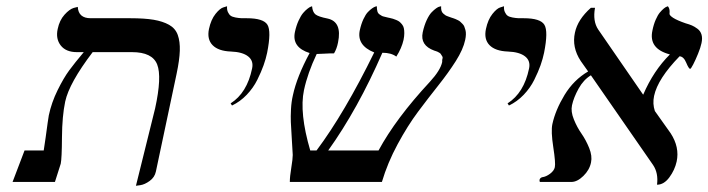

<svg xmlns="http://www.w3.org/2000/svg" viewBox="-20 -579 2254 611"><path d="M412.6 12.2 473.6 -233.9Q495.6 -334.5 480.2 -373.8Q464.8 -413.1 399.9 -413.1H274.9Q200.2 -314.9 187.5 -255.9Q177.7 -209.5 177.2 -142.1Q176.8 -74.7 173.3 -58.1L154.8 0H20L58.1 -100.1H119.1Q121.6 -114.7 125.2 -141.1Q128.9 -167.5 131.6 -187.7Q134.3 -208 135.3 -211.9Q144 -252.9 163.3 -292Q182.6 -331.1 200.2 -355Q217.8 -378.9 246.6 -413.1H224.6Q189.9 -413.1 173.3 -434.3Q156.7 -455.6 163.6 -486.8Q169.4 -514.6 185.3 -532.2Q201.2 -549.8 214.4 -553.7L227.5 -557.1Q229.5 -521 268.6 -521H394.5Q439.9 -521 469 -516.1Q498 -511.2 518.1 -500Q538.1 -488.8 545.7 -467.8Q553.2 -446.8 552.2 -417.5Q551.3 -388.2 542 -344.2L476.1 -33.2Q472.2 -14.6 456.3 -3.2Q440.4 8.3 426.3 10.3Z M718.3 -243.2 713.9 -250Q766.1 -283.2 782.2 -360.8Q787.6 -385.3 769.8 -399.4Q752 -413.6 714.8 -415Q674.8 -416.5 656.5 -435.3Q638.2 -454.1 645 -486.8Q651.4 -516.6 665.8 -534.7Q680.2 -552.7 691.4 -555.7L702.6 -559.1Q701.7 -548.3 705.3 -540.5Q709 -532.7 713.9 -529.1Q718.8 -525.4 729.2 -523.4Q739.7 -521.5 746.3 -521.2Q752.9 -521 765.1 -521Q818.4 -521 831.1 -500.2Q843.8 -479.5 830.1 -411.1Q826.2 -392.1 818.8 -371.3Q811.5 -350.6 798.8 -325Q786.1 -299.3 765.1 -277.3Q744.1 -255.4 718.3 -243.2Z M1460.4 -452.1Q1454.1 -421.9 1430.4 -384.5Q1406.7 -347.2 1375.2 -307.6Q1343.8 -268.1 1310.5 -223.6Q1277.3 -179.2 1245.4 -120.1Q1213.4 -61 1195.3 0H902.3Q902.3 -17.1 907 -45.4Q911.6 -73.7 911.6 -85.9Q910.6 -106.4 908.4 -140.4Q906.2 -174.3 905.5 -190.9Q904.8 -207.5 906 -231.2Q907.2 -254.9 912.1 -275.9Q924.8 -335 965.3 -410.2Q908.2 -428.2 918.5 -477.1Q922.9 -497.6 930.2 -513.4Q937.5 -529.3 944.6 -537.6Q951.7 -545.9 958.3 -551Q964.8 -556.2 968.8 -557.6L973.1 -559.1Q974.6 -541 983.6 -533.4Q992.7 -525.9 1022.5 -520Q1069.3 -509.8 1055.7 -443.8Q1051.8 -423.8 1043 -409.2Q1028.3 -409.2 1011.7 -408.2Q995.1 -407.2 987.8 -407.2Q959 -346.7 947.3 -292Q932.1 -220.2 967.3 -100.1H987.3Q1076.2 -218.8 1170.9 -412.1Q1114.7 -434.6 1125 -482.9Q1129.4 -502.9 1136.5 -518.1Q1143.6 -533.2 1150.6 -540.5Q1157.7 -547.9 1164.3 -552.5Q1170.9 -557.1 1174.8 -558.1L1179.2 -559.1Q1179.2 -549.8 1180.9 -543.2Q1182.6 -536.6 1188 -533Q1193.4 -529.3 1195.8 -528.1Q1198.2 -526.9 1206.3 -525.1Q1214.4 -523.4 1215.3 -522.9Q1216.8 -522.5 1219.7 -522Q1226.6 -520.5 1230.5 -519.3Q1234.4 -518.1 1241 -515.4Q1247.6 -512.7 1251.2 -509.8Q1254.9 -506.8 1259.3 -501.5Q1263.7 -496.1 1265.1 -489.5Q1266.6 -482.9 1266.6 -473.4Q1266.6 -463.9 1264.2 -452.1Q1258.3 -425.8 1241.2 -398.9Q1225.1 -411.1 1196.8 -411.1Q1118.7 -231.9 1024.4 -100.1H1184.6Q1239.7 -202.1 1348.1 -318.8Q1381.8 -355.5 1387.2 -381.8Q1386.7 -388.7 1388.2 -392.8Q1389.6 -397 1386.5 -401.1Q1383.3 -405.3 1382.6 -407.2Q1381.8 -409.2 1377.4 -411.6Q1373 -414.1 1371.8 -414.6Q1370.6 -415 1366.5 -416.5Q1362.3 -418 1361.8 -418Q1316.4 -434.6 1325.2 -476.1Q1330.1 -498.5 1337.9 -515.1Q1345.7 -531.7 1353.5 -539.8Q1361.3 -547.9 1368.2 -552.7Q1375 -557.6 1379.4 -558.1L1383.8 -559.1Q1383.3 -551.3 1384.8 -545.4Q1386.2 -539.6 1390.9 -535.6Q1395.5 -531.7 1397.7 -530.3Q1399.9 -528.8 1407.5 -526.1Q1415 -523.4 1416.5 -522.9Q1417 -522.9 1421.9 -521.2Q1426.8 -519.5 1429 -518.6Q1431.2 -517.6 1436.5 -515.1Q1441.9 -512.7 1444.6 -510Q1447.3 -507.3 1451.4 -503.4Q1455.6 -499.5 1457.5 -494.6Q1459.5 -489.7 1461.2 -483.4Q1462.9 -477.1 1462.6 -469.2Q1462.4 -461.4 1460.4 -452.1Z M1599.6 -243.2 1595.2 -250Q1647.5 -283.2 1663.6 -360.8Q1668.9 -385.3 1651.1 -399.4Q1633.3 -413.6 1596.2 -415Q1556.2 -416.5 1537.8 -435.3Q1519.5 -454.1 1526.4 -486.8Q1532.7 -516.6 1547.1 -534.7Q1561.5 -552.7 1572.8 -555.7L1584 -559.1Q1583 -548.3 1586.7 -540.5Q1590.3 -532.7 1595.2 -529.1Q1600.1 -525.4 1610.6 -523.4Q1621.1 -521.5 1627.7 -521.2Q1634.3 -521 1646.5 -521Q1699.7 -521 1712.4 -500.2Q1725.1 -479.5 1711.4 -411.1Q1707.5 -392.1 1700.2 -371.3Q1692.9 -350.6 1680.2 -325Q1667.5 -299.3 1646.5 -277.3Q1625.5 -255.4 1599.6 -243.2Z M2212.4 -441.9Q2209.5 -427.7 2201.4 -408Q2193.4 -388.2 2186 -374Q2178.7 -359.9 2176.3 -359.9Q2171.9 -359.9 2163.8 -379.4Q2155.8 -398.9 2142.6 -399.9Q2073.2 -328.6 2061.5 -273.9Q2056.2 -248.5 2064 -225.6L2114.3 -154.8Q2143.1 -110.4 2133.3 -64.9Q2127.4 -38.1 2110.1 -14.6Q2092.8 8.8 2070.8 8.8Q2075.7 -28.3 2058.1 -54.2L1860.4 -339.4Q1836.9 -325.2 1821.3 -297.1Q1805.7 -269 1800.3 -244.1Q1795.9 -224.1 1806.2 -199Q1816.4 -173.8 1830.6 -153.6Q1844.7 -133.3 1855 -107.9Q1865.2 -82.5 1860.8 -62Q1856 -38.1 1836.4 -19Q1816.9 0 1798.3 0H1697.8Q1696.8 -3.9 1696.8 -5.9Q1698.2 -13.2 1705.6 -15.1Q1717.8 -16.6 1730.5 -26.1Q1743.2 -35.6 1745.6 -46.9Q1748.5 -60.1 1740.7 -110.6Q1732.9 -161.1 1737.8 -184.1Q1747.6 -229 1776.6 -276.9Q1805.7 -324.7 1851.6 -351.6L1828.1 -384.8Q1799.3 -428.7 1809.6 -475.1Q1818.4 -517.1 1860.4 -554.2H1873.5Q1865.7 -511.7 1883.8 -484.9L2025.9 -278.8L2026.9 -277.8Q2059.6 -354 2111.8 -405.8Q2043.5 -423.8 2056.2 -481.9Q2060.1 -501.5 2066.7 -516.4Q2073.2 -531.2 2079.8 -539.1Q2086.4 -546.9 2092.3 -551.8Q2098.1 -556.6 2101.6 -557.6L2105.5 -559.1Q2109.9 -553.7 2110.6 -547.4Q2111.3 -541 2110.6 -535.6Q2109.9 -530.3 2122.3 -522.2Q2134.8 -514.2 2161.6 -504.9Q2173.8 -501.5 2181.9 -498Q2189.9 -494.6 2199.5 -487.5Q2209 -480.5 2212.4 -469Q2215.8 -457.5 2212.4 -441.9Z"/></svg>

Font: Linux Biolinum
Style: Italic
Weight: 400
Italic angle: -12°
Designer: Philipp H. Poll
Foundry: Philipp H. Poll
Version: Version 1.1.3 ; ttfautohint (v0.9)